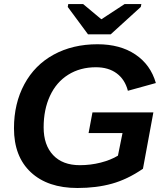

<svg xmlns="http://www.w3.org/2000/svg" viewBox="-20 -916 818 945"><path d="M361.3 9.3Q214.8 9.3 131.8 -68.1Q48.8 -145.5 48.8 -284.7Q48.8 -406.7 99.9 -501.5Q150.9 -596.2 244.4 -647.2Q337.9 -698.2 460 -698.2Q571.3 -698.2 646.2 -647.9Q721.2 -597.7 747.1 -507.3L609.4 -469.2Q595.2 -524.4 554.7 -554.7Q514.2 -585 452.1 -585Q374.5 -585 315.9 -548.3Q257.3 -511.7 226.1 -444.3Q194.8 -377 194.8 -289.1Q194.8 -202.1 241.5 -152.6Q288.1 -103 373 -103Q425.8 -103 475.6 -115.7Q525.4 -128.4 560.5 -149.9L583 -261.2H416L435.1 -362.8H734.9L683.6 -85.4Q607.4 -33.2 531.2 -12Q455.1 9.3 361.3 9.3ZM524.9 -747.1H413.1L313.5 -881.8L315.9 -896H389.2L478 -821.8H480L593.3 -896H675.8L672.9 -881.8Z"/></svg>

Font: Liberation Sans
Style: Bold Italic
Weight: 700
Italic angle: -12°
Designer: Steve Matteson
Foundry: Ascender Corporation
Version: Version 2.1.5